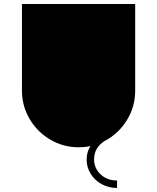

<svg xmlns="http://www.w3.org/2000/svg" viewBox="-20 -716 780 953"><path d="M651 -696V-266Q651 -186 609.5 -119Q568 -52 499 -16Q447 17 447 75Q447 119 479.5 149.5Q512 180 561 180V217Q519 217 484.5 198Q450 179 430 146.5Q410 114 410 76Q410 39 429 9Q401 15 370 15Q294 15 229.5 -23Q165 -61 127 -125.5Q89 -190 89 -266V-696Z"/></svg>

Font: M Major Mono Display
Style: Regular
Weight: 400
Designer: Emre Parlak
Foundry: Emre Parlak
Version: Version 2.000; ttfautohint (v1.8) -l 8 -r 50 -G 200 -x 14 -D